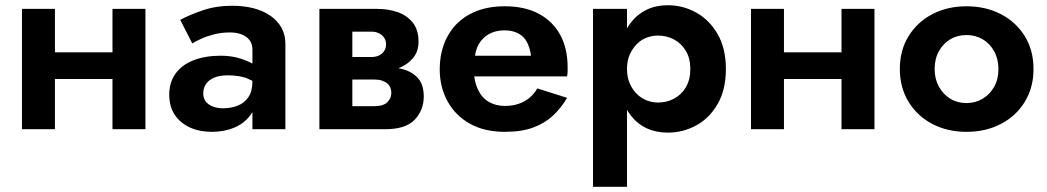

<svg xmlns="http://www.w3.org/2000/svg" viewBox="-20 -494 4003 734"><path d="M536 -460V0H410V-192H190V0H64V-460H190V-294H410V-460Z M669 -418Q704 -437 755 -454.5Q806 -472 868 -472Q912 -472 949 -462.5Q986 -453 1013.5 -434Q1041 -415 1056 -388Q1071 -361 1071 -327V0H945V-65Q942 -60 938 -55Q915 -23 876.5 -6.5Q838 10 790 10Q743 10 706.5 -6.5Q670 -23 648.5 -54.5Q627 -86 627 -132Q627 -179 651 -212.5Q675 -246 719.5 -263.5Q764 -281 824 -281Q861 -281 893 -272Q923 -263 945 -251V-305Q945 -326 934 -340.5Q923 -355 903.5 -362.5Q884 -370 859 -370Q826 -370 797.5 -362.5Q769 -355 747.5 -345Q726 -335 715 -328ZM757 -137Q757 -118 767 -105.5Q777 -93 794 -86.5Q811 -80 832 -80Q863 -80 888.5 -90Q914 -100 929.5 -122.5Q945 -145 945 -184V-185Q933 -191 921 -196Q891 -206 850 -206Q820 -206 799.5 -197.5Q779 -189 768 -173.5Q757 -158 757 -137Z M1201 0V-460H1422Q1465 -460 1500.5 -447.5Q1536 -435 1558 -407.5Q1580 -380 1580 -335Q1580 -296 1558 -271Q1537 -246 1503 -233Q1511 -232 1518 -230Q1556 -220 1578 -195Q1600 -170 1600 -125Q1600 -73 1565.5 -36.5Q1531 0 1452 0ZM1327 -276H1400Q1413 -276 1423 -279.5Q1433 -283 1440.5 -289.5Q1448 -296 1452 -305Q1456 -314 1456 -324Q1456 -338 1449 -349Q1442 -360 1429.5 -366.5Q1417 -373 1400 -373H1327ZM1327 -88H1410Q1445 -88 1460.5 -103Q1476 -118 1476 -139Q1476 -150 1472 -159.5Q1468 -169 1460 -175.5Q1452 -182 1440 -186Q1428 -190 1410 -190H1327Z M1793 -202Q1797 -172 1808 -150Q1823 -119 1849.5 -104Q1876 -89 1910 -89Q1939 -89 1962.5 -97Q1986 -105 2004 -120Q2022 -135 2034 -156L2148 -120Q2125 -81 2094 -52Q2063 -23 2018.5 -6.5Q1974 10 1910 10Q1832 10 1776.5 -21Q1721 -52 1691 -106.5Q1661 -161 1661 -230Q1661 -243 1662 -255Q1663 -267 1665 -279Q1675 -336 1706 -379Q1737 -422 1788.5 -446Q1840 -470 1910 -470Q1986 -470 2039.5 -441.5Q2093 -413 2121.5 -361Q2150 -309 2150 -236V-222Q2150 -213 2148 -202ZM2010 -281Q2006 -311 1994.5 -333Q1983 -355 1961 -366.5Q1939 -378 1908 -378Q1875 -378 1849.5 -364Q1824 -350 1809 -323Q1799 -304 1796 -281Z M2247 220V-460H2377V-386Q2384 -398 2392 -408Q2417 -440 2452.5 -457Q2488 -474 2533 -474Q2591 -474 2641.5 -446Q2692 -418 2723.5 -363.5Q2755 -309 2755 -230Q2755 -151 2723.5 -96.5Q2692 -42 2641.5 -14.5Q2591 13 2533 13Q2488 13 2452.5 -3.5Q2417 -20 2392 -52Q2384 -62 2377 -74V220ZM2619 -230Q2619 -271 2602 -299.5Q2585 -328 2557 -343Q2529 -358 2495 -358Q2474 -358 2453 -350.5Q2432 -343 2415 -326Q2398 -309 2387.5 -285.5Q2377 -262 2377 -230Q2377 -199 2387.5 -175Q2398 -151 2415 -134.5Q2432 -118 2453 -110Q2474 -102 2495 -102Q2529 -102 2557 -117Q2585 -132 2602 -160.5Q2619 -189 2619 -230Z M3323 -460V0H3197V-192H2977V0H2851V-460H2977V-294H3197V-460Z M3420 -230Q3420 -302 3453.5 -356Q3487 -410 3544.5 -440Q3602 -470 3675 -470Q3748 -470 3806 -440Q3864 -410 3897.5 -356Q3931 -302 3931 -230Q3931 -159 3897.5 -104.5Q3864 -50 3806 -20Q3748 10 3675 10Q3602 10 3544.5 -20Q3487 -50 3453.5 -104.5Q3420 -159 3420 -230ZM3553 -230Q3553 -192 3569.5 -162.5Q3586 -133 3613 -116.5Q3640 -100 3675 -100Q3709 -100 3736.5 -116.5Q3764 -133 3780.5 -162Q3797 -191 3797 -230Q3797 -268 3780.5 -298Q3764 -328 3736.5 -344Q3709 -360 3675 -360Q3640 -360 3613 -344Q3586 -328 3569.5 -298.5Q3553 -269 3553 -230Z"/></svg>

Font: Venryn Sans SemiBold
Style: Regular
Weight: 600
Designer: Owen Earl, indestructible type* (font) & Cristiano Sobral (main changes)
Version: Version 3.60;October 28, 2020;FontCreator 13.0.0.2681 64-bit